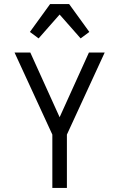

<svg xmlns="http://www.w3.org/2000/svg" viewBox="-20 -930 590 950"><path d="M239 0V-264L52 -670H130L275 -350L420 -670H498L311 -264V0ZM379 -740 275 -858 171 -740 128 -772 228 -910H322L422 -772Z"/></svg>

Font: Lode
Style: Regular
Weight: 400
Monospace: yes
Designer: Belleve Invis
Foundry: Belleve Invis
Version: Version 29.2.0; ttfautohint (v1.8.3)